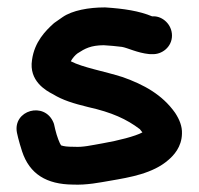

<svg xmlns="http://www.w3.org/2000/svg" viewBox="-20 -490 536 518"><path d="M394.5 -446H390.2C355.6 -460.4 314.6 -466.7 263.9 -470C263.9 -470 262.9 -470 262.3 -470C220.3 -470 175 -462.2 148.5 -443.6L127.3 -428.8C126.7 -428.4 125.6 -427.5 124.9 -426.9C103.1 -407.2 73 -377.2 66.4 -328.3C57.5 -272.1 103.1 -245.9 123 -235.8C149.2 -219.7 177.7 -211 218 -201.1C281.7 -186.9 321.8 -168.5 357.3 -141.5C358.6 -140 361 -137 364.2 -132.8C345.1 -122.4 298.3 -110.5 257.3 -103.4C224.8 -97.7 203.8 -92.5 180.5 -94C180.5 -94 179.6 -94 178.9 -94C161 -94 152.3 -95.2 144.8 -97.8C141.3 -102.2 133.4 -121.9 129 -140.9L125.8 -154.9C125.6 -155.8 125.1 -157.4 124.6 -158.5C100.9 -217.8 13.5 -192.8 25.8 -131.6L29 -117.8C31.5 -106.7 35.1 -96.6 39.7 -81.2C59.9 -20.4 105.6 7.4 176.6 8C214.1 9.7 248.5 2.5 278.4 -2.6C330.6 -11.6 392.5 -21.9 434.1 -58.3C448.1 -70.2 470.2 -93.1 470.9 -129.3C471.8 -149.2 464.2 -167.6 452.5 -185.5C417.6 -235 367.7 -261.8 311.3 -281.9C261.1 -297.9 203.3 -307.8 171 -324.7C175.4 -332.8 182.5 -341.2 189 -345.9C209.7 -359.4 224.9 -367.6 259.7 -368C275.7 -366.9 294.3 -365.6 308.9 -363.5C323.8 -361.1 350.4 -347.3 382.3 -344.1C382.9 -344.1 384 -344 384.8 -344H390.3C416.7 -342.3 444 -363.3 444 -394C444 -423.8 419 -446 394.5 -446Z"/></svg>

Font: Take Off
Style: YouHoser
Weight: 400
Foundry: Cannot Into Space Fonts
Version: Version 0.89